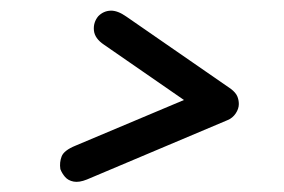

<svg xmlns="http://www.w3.org/2000/svg" viewBox="-20 -460 546 369"><path d="M147 -115Q132 -109 121.5 -111Q111 -113 105 -120Q99 -127 96 -135Q94 -148 98.5 -159.5Q103 -171 125 -180L372 -284L368 -244L180 -374Q162 -386 160.5 -401.5Q159 -417 169 -429Q179 -439 192.5 -439.5Q206 -440 223 -428L424 -289Q433 -282 436 -275Q439 -268 439 -260Q439 -251 433 -242Q427 -233 417 -229Z"/></svg>

Font: Edu VIC WA NT Beginner Medium
Style: Regular
Weight: 500
Designer: Tina and Corey Anderson
Foundry: Google for Education
Version: Version 1.003